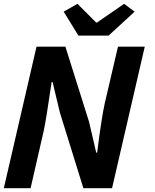

<svg xmlns="http://www.w3.org/2000/svg" viewBox="-39 -984 808 1004"><path d="M152 -740H303L427 -346L464 -186H469Q492 -369 509 -445L578 -740H718L547 0H397L274 -396L236 -555H231Q201 -349 189 -297L121 0H-19ZM294 -923 366 -964 464 -866H468L610 -964L665 -923L529 -798H371Z"/></svg>

Font: KaiGen Gothic CN Bold
Style: Bold
Weight: 700
Designer: Ryoko NISHIZUKA  (kana & ideographs); Paul D. Hunt (Latin, Greek & Cyrillic); Wenlong ZHANG  (bopomofo); Sandoll Communi
Foundry: Adobe Systems Incorporated
Version: Version 1.002.20150501